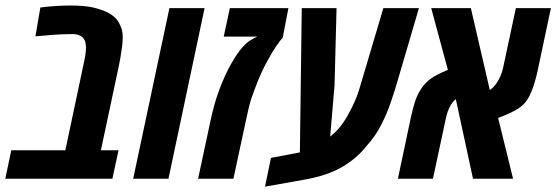

<svg xmlns="http://www.w3.org/2000/svg" viewBox="-45 -660 2055 709"><path d="M-25.4 0 -3.4 -105H196.3L264.2 -425.8Q268.1 -442.9 270.3 -457.3Q272.5 -471.7 272.5 -484.4Q272.5 -496.6 269.5 -506.1Q266.6 -515.6 259.8 -522.5Q252.4 -528.8 242.9 -531.5Q233.4 -534.2 224.1 -534.2Q203.1 -534.2 185.1 -533.4Q167 -532.7 147.7 -531.2Q128.4 -529.8 104 -527.3L85.9 -525.9L104 -632.3Q134.3 -636.2 161.6 -637.9Q189 -639.6 213.4 -639.6Q266.6 -639.6 296.6 -632.8Q326.7 -626 348.6 -615.7Q367.2 -606.9 379.2 -595.5Q391.1 -584 397.9 -568.4Q403.3 -558.1 405.8 -547.4Q408.2 -536.6 408.2 -522Q408.2 -507.3 405.8 -487.8Q403.3 -468.3 399.9 -448.7Q396.5 -429.2 393.6 -415.5L327.6 -105H392.6L370.1 0Z M446.8 0 580.6 -629.9H710.4L577.1 0Z M686.5 0 732.9 -216.8Q746.6 -281.2 766.8 -334Q787.1 -386.7 809.1 -425.3Q831.1 -463.9 850.1 -485.4Q864.7 -501.5 877.7 -510Q890.6 -518.6 905.8 -524.9H781.2L803.7 -629.9H1020L999 -520.5Q991.2 -513.2 975.6 -490.5Q960 -467.8 943.4 -437Q934.1 -420.4 925.3 -401.9Q916.5 -383.3 908.7 -364.7Q899.4 -340.8 893.1 -324.2Q886.7 -307.6 881.8 -292Q877 -276.4 872.3 -256.6Q867.7 -236.8 861.3 -206.5L816.9 0Z M933.6 29.3 955.6 -77.1 1042.5 -93.3Q1059.1 -96.7 1074.5 -99.9Q1089.8 -103 1110.8 -106L1061.5 -30.3L1069.3 -629.9H1197.8L1190.4 -345.7L1174.3 -155.8Q1196.8 -172.9 1214.6 -196.5Q1232.4 -220.2 1246.6 -248Q1256.3 -265.6 1265.6 -286.9Q1274.9 -308.1 1281.7 -330.6L1370.6 -629.9H1502L1417.5 -342.3Q1409.7 -316.4 1396.5 -277.8Q1383.3 -239.3 1362.1 -197.8Q1340.8 -156.2 1309.1 -121.6Q1272.9 -75.2 1218.5 -43.5Q1164.1 -11.7 1081.5 2.9Z M1424.3 0 1473.1 -230.5Q1478.5 -255.4 1486.6 -281.7Q1494.6 -308.1 1508.8 -330.1Q1523.9 -354 1546.4 -369.9Q1568.8 -385.7 1608.9 -401.9L1547.4 -629.9H1693.8L1763.7 -327.6Q1770.5 -332 1777.3 -338.9Q1784.2 -345.7 1790 -355Q1797.4 -365.7 1803.2 -379.4Q1809.1 -393.1 1812.5 -408.2L1859.9 -629.9H1989.3L1940.4 -399.4Q1931.6 -357.9 1918.2 -323.7Q1904.8 -289.6 1885.3 -272Q1874 -261.2 1855.7 -251.5Q1837.4 -241.7 1819.8 -234.4Q1802.2 -227.1 1794.4 -224.6L1849.6 0H1701.7L1638.2 -293.9Q1632.8 -289.6 1627.9 -283.9Q1623 -278.3 1619.1 -271Q1613.3 -261.2 1608.6 -248.8Q1604 -236.3 1601.1 -221.2L1553.7 0Z"/></svg>

Font: Open Sans Condensed
Style: Italic
Weight: 400
Width: 3
Italic angle: -12°
Designer: Monotype Design Team
Foundry: Monotype Imaging Inc.
Version: Version 3.000